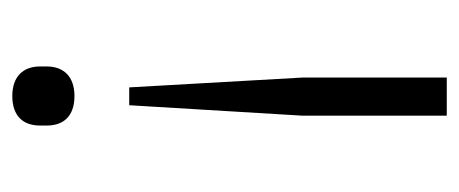

<svg xmlns="http://www.w3.org/2000/svg" viewBox="-237 -324 746 312"><g transform="rotate(-90 136.0 -168.0)"><path d="M104 185V-49L121 -331H150L166 -49V185ZM136 -420C103 -420 88 -438 88 -465V-476C88 -503 103 -521 136 -521C168 -521 184 -503 184 -476V-465C184 -438 168 -420 136 -420Z"/></g></svg>

Font: Plexus Sans Light
Style: Regular
Weight: 300
Version: Version 2.001;PS 002.001;hotconv 1.0.70;makeotf.lib2.5.58329